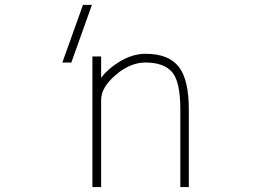

<svg xmlns="http://www.w3.org/2000/svg" viewBox="-20 -752 1040 774"><path d="M267.6 -500H231.4L314.5 -732.4H350.6ZM387.7 -438.5Q413.1 -472.7 458 -501Q512.7 -535.2 566.4 -535.2Q659.2 -535.2 700.2 -483.4Q741.2 -431.6 741.2 -310.5V2H707V-310.5Q707 -423.8 673.3 -461.9Q639.6 -500 566.4 -500Q504.9 -500 446.3 -449.7Q387.7 -399.4 387.7 -349.6V2H352.5V-524.4H387.7Z"/></svg>

Font: Gen Shin Gothic Monospace ExtraLight
Style: Regular
Weight: 200
Designer: [Source Han Sans]
Ryoko NISHIZUKA  (kana & ideographs); Paul D. Hunt (Latin, Greek & Cyrillic); Wenlong ZHANG  (bopomofo
Version: Version 1.002.20150607